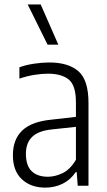

<svg xmlns="http://www.w3.org/2000/svg" viewBox="-20 -828 477 856"><path d="M181.5 8.5Q117.5 8.5 77.5 -28.8Q37.5 -66 37.5 -136Q37.5 -206.5 79.2 -246.2Q121 -286 209 -294.5L318.5 -307V-371.5Q318.5 -447 286.8 -473.2Q255 -499.5 193 -499.5Q166.5 -499.5 133.2 -494.2Q100 -489 66.5 -477.5V-528Q95 -538.5 131.5 -544Q168 -549.5 199.5 -549.5Q285 -549.5 329.8 -510.2Q374.5 -471 374.5 -369.5V0H326.5L322 -60.5H317.5Q293.5 -25.5 258.5 -8.5Q223.5 8.5 181.5 8.5ZM95.5 -142.5Q95.5 -89.5 121.2 -64.8Q147 -40 194 -40Q225 -40 258.8 -56Q292.5 -72 318.5 -115.5V-262.5L211.5 -251Q151.5 -245 123.5 -218Q95.5 -191 95.5 -142.5ZM192 -629 103.5 -808H161.5L240 -629Z"/></svg>

Font: Encode Sans Condensed Condensed Light
Style: Regular
Weight: 300
Width: 3
Designer: Multiple Designers
Foundry: Impallari Type
Version: Version 3.000; ttfautohint (v1.8.3) -l 8 -r 50 -G 200 -x 14 